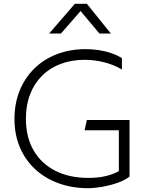

<svg xmlns="http://www.w3.org/2000/svg" viewBox="-20 -973 790 1008"><path d="M443 15Q358 15 287 -11Q216 -37 164.2 -85Q112.5 -133 84.2 -199.8Q56 -266.5 56 -348Q56 -430 83.2 -497.2Q110.5 -564.5 160.2 -613.2Q210 -662 278.5 -688.5Q347 -715 430 -715Q464.5 -715 498.2 -710Q532 -705 563 -694.5Q594 -684 620 -667.5V-608Q577.5 -633.5 526.5 -646.2Q475.5 -659 425 -659Q355.5 -659 298.5 -637.5Q241.5 -616 200.8 -575.5Q160 -535 138 -478Q116 -421 116 -350Q116 -252.5 156.8 -182.8Q197.5 -113 271.2 -76Q345 -39 444 -39Q499.5 -39 541 -50Q582.5 -61 604 -75V-289H424L436 -343H660V-46Q636.5 -27 597.2 -13.2Q558 0.5 516 7.8Q474 15 443 15ZM238 -797 373 -953H436L562 -797H502L403 -915L300 -797Z"/></svg>

Font: Geologica-Sharp
Style: Regular
Weight: 100
Designer: Sindre Bremnes, Frode Helland
Foundry: Monokrom Skriftforlag AS
Version: Version 1.010;gftools[0.9.28]